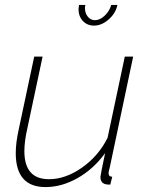

<svg xmlns="http://www.w3.org/2000/svg" viewBox="-20 -750 596 780"><path d="M432 -730H457Q450 -696 421.5 -671Q393 -646 362 -646Q334 -646 316.5 -665Q299 -684 299 -713Q299 -718 301 -730H327Q325 -722 325 -718Q325 -697 336.5 -682.5Q348 -668 366 -668Q386 -668 405.5 -686.5Q425 -705 432 -730ZM44 -128Q44 -170 56 -224L119 -520H153L91 -228Q79 -176 79 -136Q79 -22 179 -22Q246 -22 313 -69Q380 -116 417 -190L487 -520H521L427 -75Q421 -51 421 -47Q421 -32 436 -32L428 0Q416 0 412 -1Q388 -5 388 -31Q388 -38 407 -128Q361 -64 296 -27Q231 10 165 10Q44 10 44 -128Z"/></svg>

Font: Raleway-v4020 ExtraLight
Style: Italic
Weight: 275
Italic angle: -12°
Designer: Matt McInerney, Pablo Impallari, Rodrigo Fuenzalida
Foundry: Matt McInerney, Pablo Impallari, Rodrigo Fuenzalida
Version: Version 4.020;PS 004.020;hotconv 1.0.88;makeotf.lib2.5.64775